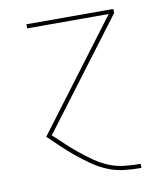

<svg xmlns="http://www.w3.org/2000/svg" viewBox="-82 -590 765 874"><g transform="rotate(-10 300.0 -152.5)"><path d="M500 215Q461 215 421.5 210.5Q382 206 346 191Q310 176 277.5 153.5Q245 131 214.5 106Q184 81 155.5 54Q127 27 99 0L476 -501H99V-520H501V-501L125 -2Q152 23 178.5 48Q205 73 233.5 96Q262 119 292.5 140Q323 161 356.5 174.5Q390 188 426.5 192Q463 196 500 196H501V215Z"/></g></svg>

Font: Iosevka SS04 Thin Extended
Style: Regular
Weight: 100
Width: 7
Monospace: yes
Designer: Belleve Invis
Foundry: Belleve Invis
Version: Version 19.0.0; ttfautohint (v1.8.4)